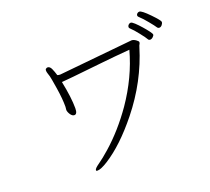

<svg xmlns="http://www.w3.org/2000/svg" viewBox="-135 -971 1270 1161"><g transform="rotate(-20 500.0 -390.5)"><path d="M869 -799Q884 -799 930 -751.5Q976 -704 976 -694.5Q976 -685 968 -675.5Q960 -666 950.5 -666Q941 -666 935.5 -675.5Q930 -685 902 -719Q874 -753 861.5 -763.5Q849 -774 849 -781Q849 -788 855 -793.5Q861 -799 869 -799ZM856.5 -702Q875 -681 888 -663.5Q901 -646 901 -640Q901 -634 892 -625.5Q883 -617 873.5 -617Q864 -617 859.5 -626.5Q855 -636 826.5 -672Q798 -708 787 -717Q776 -726 776 -733.5Q776 -741 782.5 -747.5Q789 -754 797 -754Q805 -754 821.5 -738.5Q838 -723 856.5 -702ZM251 -390 253 -411V-415Q253 -464 242 -533.5Q231 -603 227.5 -615.5Q224 -628 220.5 -638Q217 -648 217 -657Q217 -666 222 -668Q227 -672 232 -672Q247 -672 256 -652Q265 -632 272 -608Q280 -605 288 -605H291L765 -652Q778 -652 792.5 -642Q807 -632 807 -625.5Q807 -619 803 -613Q799 -607 797 -599Q736 -397 597 -224Q481 -80 372 -11Q326 18 304 18Q297 18 296 16.5Q295 15 295 12Q295 2 326 -19.5Q357 -41 400 -79Q500 -167 586 -290Q690 -441 734 -603Q635 -595 552 -586Q301 -559 285 -559H284Q306 -452 306 -383Q306 -345 287 -345Q274 -345 263.5 -360Q253 -375 251 -390Z"/></g></svg>

Font: LXGW WenKai Lite Light
Style: Regular
Weight: 300
Designer: LXGW / Fontworks Inc.
Foundry: LXGW / Fontworks Inc.
Version: Version 1.511; March 25, 2025